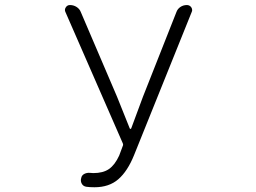

<svg xmlns="http://www.w3.org/2000/svg" viewBox="-20 -749 1040 781"><path d="M364.3 12.7Q344.7 12.7 331.1 10.7Q318.4 8.8 312.5 -2Q306.6 -12.7 310.5 -25.4Q312.5 -36.1 322.8 -41.5Q333 -46.9 345.7 -45.9Q352.5 -44.9 359.4 -44.9Q399.4 -44.9 423.3 -61.5Q447.3 -78.1 464.8 -116.2L480.5 -158.2Q481.4 -162.1 479.5 -166L246.1 -700.2Q244.1 -704.1 244.1 -709Q244.1 -713.9 248 -719.7Q253.9 -728.5 264.6 -728.5Q279.3 -728.5 291.5 -720.7Q303.7 -712.9 308.6 -700.2L456.1 -355.5L507.8 -226.6Q508.8 -224.6 510.7 -224.6Q512.7 -224.6 513.7 -226.6L561.5 -355.5L697.3 -699.2Q702.1 -712.9 713.9 -720.7Q725.6 -728.5 740.2 -728.5Q751 -728.5 757.8 -719.7Q761.7 -713.9 761.7 -708Q761.7 -704.1 759.8 -700.2L525.4 -118.2Q499 -52.7 461.4 -20Q423.8 12.7 364.3 12.7Z"/></svg>

Font: Gen Jyuu Gothic L Monospace Light
Style: Regular
Weight: 300
Designer: [Source Han Sans]
Ryoko NISHIZUKA  (kana & ideographs); Paul D. Hunt (Latin, Greek & Cyrillic); Wenlong ZHANG  (bopomofo
Version: Version 1.002.20150607